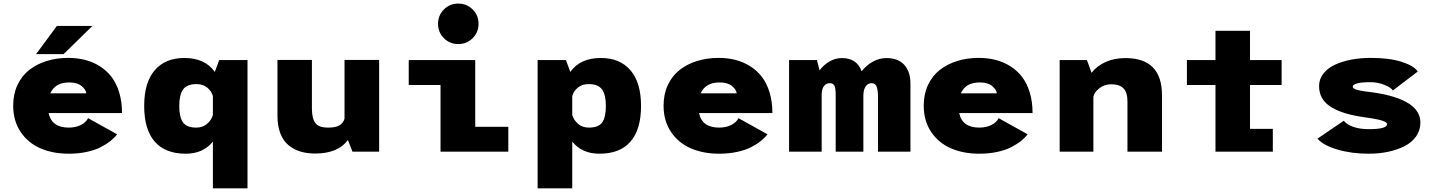

<svg xmlns="http://www.w3.org/2000/svg" viewBox="-20 -828 7850 1048"><path d="M177 -532.5 290.5 -686.5H484.5L327 -532.5ZM619 -95Q605 -76 583.5 -58.8Q562 -41.5 530.2 -25Q498.5 -8.5 453.2 1.2Q408 11 355.5 11Q269 11 201.5 -18Q134 -47 93 -107.2Q52 -167.5 52 -251.5Q52 -314.5 75.5 -364.5Q99 -414.5 140 -446.5Q181 -478.5 235.2 -495.2Q289.5 -512 352.5 -512Q401.5 -512 444.5 -501Q487.5 -490 524.8 -466.5Q562 -443 588.8 -408.2Q615.5 -373.5 630.8 -323Q646 -272.5 646 -211H245.5Q262 -131.5 355.5 -131.5Q392 -131.5 420.2 -145.2Q448.5 -159 461 -183ZM357 -378Q281 -378 254.5 -318.5H451Q449.5 -338.5 425.2 -358.5Q401 -378.5 357 -378Z M986 -511.5Q1099 -511.5 1152.5 -435.5L1176.5 -500H1331V200H1142V-55Q1088.5 11 994 11Q882 11 824.5 -55Q767 -121 767 -250Q767 -377.5 824.5 -444.5Q882 -511.5 986 -511.5ZM958.5 -250Q958.5 -188 978.8 -159.8Q999 -131.5 1051.5 -131.5Q1085.5 -131.5 1109.2 -151.2Q1133 -171 1142 -200V-304Q1133.5 -332.5 1110 -350.8Q1086.5 -369 1053 -369Q1000.5 -369 979.5 -340Q958.5 -311 958.5 -250Z M1700 10Q1655 10 1618.8 -1.2Q1582.5 -12.5 1554 -36.2Q1525.5 -60 1510 -100.5Q1494.5 -141 1494.5 -196V-501H1682.5V-237Q1682.5 -182 1701 -156.8Q1719.5 -131.5 1771 -131.5Q1812.5 -131.5 1833 -144Q1853.5 -156.5 1860.5 -180V-501H2049.5V0H1904L1879 -64Q1825.5 10 1700 10Z M2481.5 -587.5Q2435 -587.5 2403 -619.5Q2371 -651.5 2371 -698Q2371 -744.5 2403 -776.5Q2435 -808.5 2481.5 -808.5Q2527.5 -808.5 2559.8 -776.5Q2592 -744.5 2592 -698Q2592 -651.5 2559.8 -619.5Q2527.5 -587.5 2481.5 -587.5ZM2574 -136H2754.5V0H2384.5V-364H2211V-500H2574Z M2914.5 -500H3069L3093 -435.5Q3146.5 -511.5 3260 -511.5Q3363.5 -511.5 3421.2 -444.5Q3479 -377.5 3479 -250Q3479 -121 3421.5 -55Q3364 11 3251.5 11Q3157 11 3103.5 -55V200H2914.5ZM3192.5 -369Q3159 -369 3135.5 -350.8Q3112 -332.5 3103.5 -304V-200Q3112.5 -171 3136.2 -151.2Q3160 -131.5 3194 -131.5Q3247 -131.5 3267 -159.8Q3287 -188 3287 -250Q3287 -311 3266 -340Q3245 -369 3192.5 -369Z M4169 -95Q4155 -76 4133.5 -58.8Q4112 -41.5 4080.2 -25Q4048.5 -8.5 4003.2 1.2Q3958 11 3905.5 11Q3819 11 3751.5 -18Q3684 -47 3643 -107.2Q3602 -167.5 3602 -251.5Q3602 -314.5 3625.5 -364.5Q3649 -414.5 3690 -446.5Q3731 -478.5 3785.2 -495.2Q3839.5 -512 3902.5 -512Q3951.5 -512 3994.5 -501Q4037.5 -490 4074.8 -466.5Q4112 -443 4138.8 -408.2Q4165.5 -373.5 4180.8 -323Q4196 -272.5 4196 -211H3795.5Q3812 -131.5 3905.5 -131.5Q3942 -131.5 3970.2 -145.2Q3998.5 -159 4011 -183ZM3907 -378Q3831 -378 3804.5 -318.5H4001Q3999.5 -338.5 3975.2 -358.5Q3951 -378.5 3907 -378Z M4287 0V-500H4439L4453.5 -444Q4477 -475 4508.5 -493Q4540 -511 4575 -511Q4657.5 -511 4683 -439Q4709 -472 4744.2 -491.5Q4779.5 -511 4818 -511Q4882.5 -511 4916 -473.8Q4949.5 -436.5 4949.5 -372V0H4772.5V-296Q4772.5 -335.5 4765.2 -354.8Q4758 -374 4737.5 -374Q4718 -374 4706 -357.5Q4694 -341 4693 -314H4692.5V0H4541.5V-297Q4541.5 -314.5 4541.2 -323.5Q4541 -332.5 4539.2 -344.2Q4537.5 -356 4534.2 -361.2Q4531 -366.5 4525 -370.2Q4519 -374 4510 -374Q4490.5 -374 4478.5 -359.5Q4466.5 -345 4465.5 -319L4465 -318.5V0Z M5589 -95Q5575 -76 5553.5 -58.8Q5532 -41.5 5500.2 -25Q5468.5 -8.5 5423.2 1.2Q5378 11 5325.5 11Q5239 11 5171.5 -18Q5104 -47 5063 -107.2Q5022 -167.5 5022 -251.5Q5022 -314.5 5045.5 -364.5Q5069 -414.5 5110 -446.5Q5151 -478.5 5205.2 -495.2Q5259.5 -512 5322.5 -512Q5371.5 -512 5414.5 -501Q5457.5 -490 5494.8 -466.5Q5532 -443 5558.8 -408.2Q5585.5 -373.5 5600.8 -323Q5616 -272.5 5616 -211H5215.5Q5232 -131.5 5325.5 -131.5Q5362 -131.5 5390.2 -145.2Q5418.5 -159 5431 -183ZM5327 -378Q5251 -378 5224.5 -318.5H5421Q5419.5 -338.5 5395.2 -358.5Q5371 -378.5 5327 -378Z M5764 0V-500H5913L5938 -430.5Q5967.5 -468.5 6015 -489.8Q6062.5 -511 6123 -511Q6322.5 -511 6322.5 -308V0H6134V-276.5Q6134 -323 6112.5 -345.5Q6091 -368 6044.5 -368Q6008 -368 5980 -345.8Q5952 -323.5 5948 -299.5V0Z M6458.5 -364V-500H6614.5V-660H6803V-500H6975.5V-364H6803V-124.5H6927.5V0H6614.5V-364Z M7451 11Q7356.5 11 7280 -11.8Q7203.5 -34.5 7171 -71L7315 -169Q7331 -148 7366.8 -135.5Q7402.5 -123 7451.5 -123Q7551 -123 7551 -150.5Q7551 -162 7518.8 -171.2Q7486.5 -180.5 7402 -192Q7293 -210 7236.5 -249.8Q7180 -289.5 7180 -358Q7180 -396 7203.2 -426Q7226.5 -456 7266.2 -474.5Q7306 -493 7355.8 -502.5Q7405.5 -512 7462 -512Q7565 -512 7631.8 -490.2Q7698.5 -468.5 7718.5 -437.5L7582.5 -334Q7574.5 -349.5 7537.2 -364.5Q7500 -379.5 7460.5 -379.5Q7412.5 -379.5 7388 -372.8Q7363.5 -366 7363.5 -355Q7363.5 -344 7389.2 -337Q7415 -330 7478.5 -323Q7733 -285 7733 -159Q7733 -117 7709.8 -83.8Q7686.5 -50.5 7646.5 -30.2Q7606.5 -10 7556.8 0.5Q7507 11 7451 11Z"/></svg>

Font: League Mono ExtraBold
Style: Regular
Weight: 800
Width: 6
Designer: Tyler Finck
Foundry: The League of Moveable Type / Tyler Finck
Version: Version 2.210